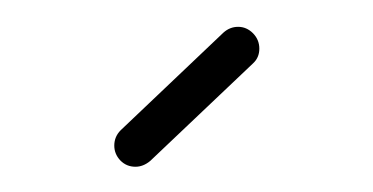

<svg xmlns="http://www.w3.org/2000/svg" viewBox="-20 -412 284 146"><path d="M71.8 -313 149.9 -387.2Q154.8 -391.6 161.1 -391.6Q167.5 -391.6 172.4 -386.7Q177.2 -381.8 177.2 -375Q177.2 -368.2 172.4 -363.8L94.2 -289.6Q88.9 -285.2 83 -285.2Q76.2 -285.2 71.5 -290Q66.9 -294.9 66.9 -301.3Q66.9 -308.1 71.8 -313Z"/></svg>

Font: Sacramento
Style: Regular
Weight: 400
Designer: Astigmatic (AOETI)
Foundry: Astigmatic (AOETI)
Version: Version 1.000